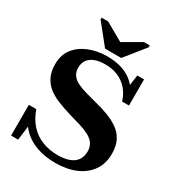

<svg xmlns="http://www.w3.org/2000/svg" viewBox="-212 -1042 1092 1184"><g transform="rotate(30 333.5 -449.5)"><path d="M276 -754H391L505 -896V-909H463L301 -815H374L208 -909H162V-896ZM350 -39Q397 -39 430.5 -51Q464 -63 482 -88Q500 -113 500 -151Q500 -184 484.5 -206Q469 -228 441 -243Q413 -258 374 -270Q335 -282 288 -295Q242 -309 200 -325.5Q158 -342 126 -366.5Q94 -391 75.5 -428Q57 -465 57 -518Q57 -584 91.5 -628.5Q126 -673 184.5 -696.5Q243 -720 313 -720Q378 -720 426 -702.5Q474 -685 506 -653Q538 -621 556 -576L515 -596L531 -710H579V-524H530Q516 -570 487.5 -603Q459 -636 418.5 -653.5Q378 -671 327 -671Q284 -671 253.5 -659.5Q223 -648 207 -625.5Q191 -603 191 -570Q191 -538 207 -517Q223 -496 251 -482.5Q279 -469 315.5 -459Q352 -449 393 -438Q442 -426 485.5 -409.5Q529 -393 563.5 -368.5Q598 -344 617.5 -306.5Q637 -269 637 -213Q637 -142 601.5 -92Q566 -42 504 -16Q442 10 362 10Q293 10 235.5 -8.5Q178 -27 136.5 -64.5Q95 -102 73 -158L109 -131L92 0H42V-219H95Q116 -159 152.5 -119Q189 -79 239 -59Q289 -39 350 -39Z"/></g></svg>

Font: Roboto Serif 120pt Expanded SemiBold
Style: Regular
Weight: 600
Width: 7
Designer: Greg Gazdowicz
Foundry: Commercial Type
Version: Version 1.008